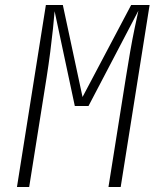

<svg xmlns="http://www.w3.org/2000/svg" viewBox="-20 -750 640 770"><path d="M48 0 164 -730H232L311 -361L506 -730H580L464 0H415L485 -440Q493 -491 502 -542.5Q511 -594 520 -637Q529 -680 535 -707L335 -325H280L199 -705Q197 -678 192.5 -635Q188 -592 181.5 -541.5Q175 -491 167 -440L97 0Z"/></svg>

Font: JetBrains Mono NL Thin
Style: Italic
Weight: 100
Italic angle: -9°
Monospace: yes
Designer: Philipp Nurullin, Konstantin Bulenkov
Foundry: JetBrains
Version: Version 2.305; ttfautohint (v1.8.4.7-5d5b)